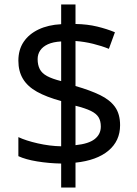

<svg xmlns="http://www.w3.org/2000/svg" viewBox="-20 -779 612 857"><path d="M253 -49Q198 -50 146 -58.5Q94 -67 62 -82V-167Q96 -151 149 -139Q202 -127 253 -126V-328Q187 -346 145 -369.5Q103 -393 82.5 -427Q62 -461 62 -508Q62 -557 85.5 -592Q109 -627 152 -647.5Q195 -668 253 -671V-759H317V-672Q370 -671 413.5 -660.5Q457 -650 493 -635L466 -561Q434 -574 395.5 -583.5Q357 -593 317 -596V-395Q383 -376 427 -354.5Q471 -333 493.5 -301.5Q516 -270 516 -220Q516 -150 464 -106.5Q412 -63 317 -53V58H253ZM317 -131Q376 -137 403 -158.5Q430 -180 430 -214Q430 -239 420 -255.5Q410 -272 385.5 -284Q361 -296 317 -307ZM253 -594Q217 -592 194 -581.5Q171 -571 159.5 -554Q148 -537 148 -515Q148 -489 157.5 -470.5Q167 -452 190 -439.5Q213 -427 253 -417Z"/></svg>

Font: hexuoriya05
Style: Book
Weight: 400
Designer: Jelle Bosma - Monotype Design Team
Foundry: Monotype Imaging Inc.
Version: Version 2.003